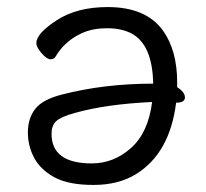

<svg xmlns="http://www.w3.org/2000/svg" viewBox="-20 -506 583 544"><path d="M366 -13Q316 18 245 18Q174 18 134.5 -3.5Q95 -25 77 -58.5Q59 -92 59 -131Q59 -170 79.5 -197Q100 -224 155 -238Q275 -269 414 -269Q412 -381 351 -412Q323 -426 283.5 -426Q244 -426 214 -413Q164 -391 137 -345Q133 -338 123 -338Q113 -338 98 -355Q83 -372 83 -384Q83 -411 140.5 -448.5Q198 -486 285 -486Q394 -486 442 -419Q482 -363 482 -272V-259Q504 -245 504 -230Q504 -215 479 -215Q461 -72 366 -13ZM240 -43Q302 -43 351 -86.5Q400 -130 411 -217Q281 -211 192 -186Q152 -175 139 -162.5Q126 -150 126 -127Q126 -43 240 -43Z"/></svg>

Font: LXGW Bright TC
Style: Regular
Weight: 400
Designer: Christian Thalmann (Catharsis Fonts)
Foundry: LXGW / Christian Thalmann (Catharsis Fonts) / Fontworks Inc.
Version: Version 5.501